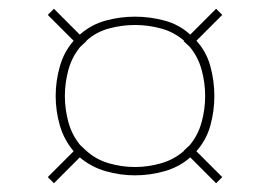

<svg xmlns="http://www.w3.org/2000/svg" viewBox="-20 -559 616 438"><path d="M473 -141 487 -155 428 -214Q451 -240 460 -273Q469 -306 469 -340Q469 -374 460 -407.5Q451 -441 428 -466L487 -525L473 -539L414 -480Q389 -503 355.5 -512Q322 -521 288 -521Q254 -521 221 -512Q188 -503 162 -480L103 -539L89 -525L148 -466Q126 -441 116.5 -407.5Q107 -374 107 -340Q107 -306 116.5 -273Q126 -240 148 -214L89 -155L103 -141L162 -200Q188 -178 221 -168.5Q254 -159 288 -159Q322 -159 355.5 -168.5Q389 -178 414 -200ZM288 -178Q258 -178 228.5 -186.5Q199 -195 177 -215L163 -228Q144 -251 136 -280.5Q128 -310 128 -340Q128 -370 136 -399.5Q144 -429 163 -452L177 -465V-466Q199 -486 228.5 -494Q258 -502 288 -502Q318 -502 347.5 -494Q377 -486 400 -466L399 -465L413 -452Q432 -429 440 -399.5Q448 -370 448 -340Q448 -310 440 -280.5Q432 -251 413 -228L399 -215H400Q377 -195 347.5 -186.5Q318 -178 288 -178Z"/></svg>

Font: Iosevka Sparkle Thin
Style: Regular
Weight: 100
Designer: Belleve Invis
Foundry: Belleve Invis
Version: Version 4.5.0; ttfautohint (v1.8.3)